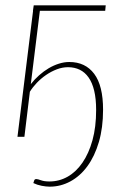

<svg xmlns="http://www.w3.org/2000/svg" viewBox="-20 -513 478 720"><path d="M165.5 167.5Q202 167.5 233.8 149.5Q265.5 131.5 289.2 97Q313 62.5 326.8 12.8Q340.5 -37 340.5 -100.5Q340.5 -142.5 333.2 -172.8Q326 -203 312.2 -222.5Q298.5 -242 279 -251.5Q259.5 -261 235 -261Q214 -261 193 -253Q172 -245 153 -232Q134 -219 118.2 -202.5Q102.5 -186 92 -169L71.5 0H45.5L104 -472.5H103.5L106.5 -493H376.5L374.5 -472.5H129.5L95.5 -197.5Q109.5 -215.5 126.8 -230.8Q144 -246 162.5 -257Q181 -268 200.8 -274.2Q220.5 -280.5 240 -280.5Q300 -280.5 333.2 -236.2Q366.5 -192 366.5 -101.5Q366.5 -34 350.8 19.5Q335 73 307.8 110.2Q280.5 147.5 244 167.2Q207.5 187 166.5 187Q153.5 187 136.5 183.8Q119.5 180.5 105 173.5L108 164.5Q109.5 158.5 116 158.5Q121.5 158.5 133.8 163Q146 167.5 165.5 167.5Z"/></svg>

Font: Lato ExtraLight
Style: Italic
Weight: 275
Italic angle: -7°
Designer: Lukasz Dziedzic with Adam Twardoch and Botio Nikoltchev
Foundry: tyPoland Lukasz Dziedzic
Version: Version 2.015; 2015-08-06; http://www.latofonts.com/